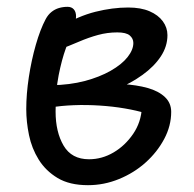

<svg xmlns="http://www.w3.org/2000/svg" viewBox="-20 -527 568 563"><path d="M238 16Q184 16 149 -5Q114 -26 93.5 -59Q73 -92 65 -131Q57 -170 57 -207Q57 -251 64.5 -300.5Q72 -350 85 -395.5Q98 -441 114 -471Q121 -484 131 -492Q141 -500 153 -503.5Q165 -507 178 -507Q190 -507 196.5 -499.5Q203 -492 203 -479Q203 -464 194 -441Q185 -418 173 -385Q161 -352 152 -306.5Q143 -261 143 -200Q143 -140 166.5 -100Q190 -60 241 -60Q279 -60 313 -80Q347 -100 370.5 -134.5Q394 -169 396 -212L407 -195Q381 -203 346 -209Q311 -215 272 -217.5Q233 -220 195.5 -218.5Q158 -217 130 -212L131 -277Q185 -278 228.5 -289.5Q272 -301 304.5 -319.5Q337 -338 354 -359.5Q371 -381 371 -401Q371 -414 360.5 -423Q350 -432 324 -432Q295 -432 267.5 -424.5Q240 -417 212 -405Q184 -393 150 -380Q136 -376 124.5 -383.5Q113 -391 114 -403Q114 -417 128 -429.5Q142 -442 156 -448Q210 -480 260 -492.5Q310 -505 356 -505Q393 -505 418.5 -494Q444 -483 457.5 -464.5Q471 -446 471 -424Q471 -391 451.5 -361.5Q432 -332 398 -307.5Q364 -283 323 -266Q282 -249 239 -242L246 -281Q296 -283 338.5 -280.5Q381 -278 413 -269Q445 -260 463.5 -242.5Q482 -225 482 -199Q482 -158 461.5 -119.5Q441 -81 407 -50.5Q373 -20 329 -2Q285 16 238 16Z"/></svg>

Font: Shantell Sans Light
Style: Regular
Weight: 400
Version: Version 1.011;[c5ecc13dd]